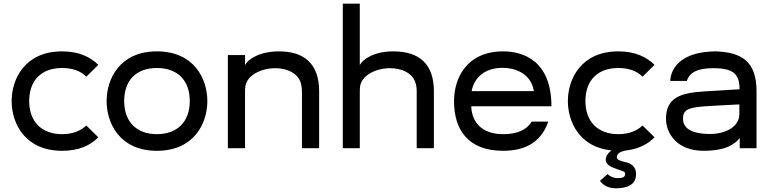

<svg xmlns="http://www.w3.org/2000/svg" viewBox="-20 -802 4179 1039"><path d="M316 14C407 14 469 -15 512 -59L447 -123C416 -93 372 -76 316 -76C207 -76 138 -142 138 -255C138 -368 205 -434 316 -434C372 -434 417 -418 447 -387L512 -451C469 -494 406 -524 316 -524C115 -524 43 -375 43 -255C43 -135 115 14 316 14Z M829 14C1031 14 1102 -135 1102 -255C1102 -375 1031 -524 829 -524C628 -524 557 -375 557 -255C557 -135 628 14 829 14ZM829 -76C720 -76 652 -142 652 -255C652 -368 718 -434 829 -434C940 -434 1007 -368 1007 -255C1007 -142 938 -76 829 -76Z M1306 0V-302C1306 -313 1306 -326 1308 -337C1319 -397 1396 -433 1470 -433C1534 -433 1591 -406 1607 -355C1612 -338 1614 -321 1614 -304V0H1707V-308C1707 -456 1627 -525 1487 -524C1382 -523 1322 -481 1306 -450V-504H1213V0Z M1927 0V-302C1927 -313 1927 -326 1929 -337C1940 -397 2017 -433 2091 -433C2155 -433 2211 -407 2228 -355C2234 -338 2235 -321 2235 -304V0H2328V-308C2328 -456 2249 -524 2108 -524C2003 -524 1943 -481 1927 -450V-782H1835V0Z M2703 14C2804 14 2904 -19 2947 -144H2857C2823 -88 2759 -76 2703 -76C2586 -76 2533 -142 2530 -227H2964C2964 -473 2812 -524 2703 -524C2502 -524 2437 -375 2437 -255C2437 -103 2510 14 2703 14ZM2532 -309C2547 -385 2606 -435 2700 -435C2757 -435 2852 -412 2869 -309Z M3326 -76C3217 -76 3148 -142 3148 -255C3148 -368 3215 -434 3326 -434C3382 -434 3427 -418 3457 -387L3522 -451C3479 -494 3416 -524 3326 -524C3125 -524 3053 -375 3053 -255C3053 -143 3116 -5 3289 12C3265 30 3258 47 3258 64C3258 78 3269 90 3281 97C3291 103 3309 110 3321 114C3350 124 3363 126 3363 139C3363 156 3350 162 3322 162C3296 162 3275 148 3268 140L3227 176C3237 192 3263 217 3313 217C3366 217 3422 203 3422 140C3422 102 3398 83 3367 76C3344 71 3318 64 3318 50C3318 34 3328 19 3369 12C3437 4 3486 -22 3522 -59L3457 -123C3426 -93 3382 -76 3326 -76Z M3787 14C3917 14 3961 -28 3983 -55V0H4074V-307C4074 -472 3992 -518 3856 -524C3676 -524 3610 -441 3607 -364H3697C3710 -408 3752 -433 3839 -433C3948 -433 3982 -402 3982 -319L3787 -307C3665 -299 3584 -275 3584 -159C3584 -83 3641 14 3787 14ZM3822 -77C3690 -77 3676 -131 3676 -159C3676 -207 3701 -220 3797 -227C3815 -228 3912 -234 3981 -237V-185C3981 -116 3907 -77 3822 -77Z"/></svg>

Font: Hibana SubMedium
Style: Regular
Weight: 500
Width: 6
Designer: pygmalion
Foundry: ybstudio
Version: Version 0.930;hotconv 1.0.109;makeotfexe 2.5.65596